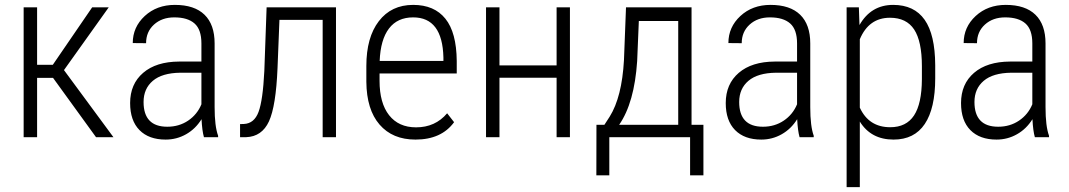

<svg xmlns="http://www.w3.org/2000/svg" viewBox="-20 -558 4349 781"><path d="M195.8 -241.2H130.9V0H76.2V-528.3H130.9V-294.4H194.8L355 -528.3H422.4L240.2 -272.9L441.4 0H370.6Z M809.6 0Q802.2 -25.4 799.8 -73.2Q775.4 -33.7 737.1 -12Q698.7 9.8 653.8 9.8Q585.4 9.8 547.4 -28.8Q509.3 -67.4 509.3 -138.7Q509.3 -216.3 562.3 -261.7Q615.2 -307.1 708.5 -307.6H799.3V-381.3Q799.3 -438 771.2 -462.6Q743.2 -487.3 689 -487.3Q638.7 -487.3 606.4 -458Q574.2 -428.7 574.2 -382.3L520 -382.8Q520 -447.8 568.8 -492.9Q617.7 -538.1 691.4 -538.1Q771 -538.1 812 -498Q853 -458 853 -381.3V-122.1Q853 -44.4 867.2 -5.9V0ZM660.6 -42.5Q708.5 -42.5 745.4 -67.4Q782.2 -92.3 799.3 -133.8V-262.2H713.4Q639.2 -261.2 601.6 -229.2Q564 -197.3 564 -143.1Q564 -42.5 660.6 -42.5Z M1346.7 -528.3V0H1292.5V-477.1H1116.7L1108.9 -281.2Q1102.5 -126 1074 -64.2Q1045.4 -2.4 981.4 0H956.5V-53.2L972.2 -53.7Q1014.2 -55.7 1031.7 -102.8Q1049.3 -149.9 1055.2 -269L1064.5 -528.3Z M1669.9 9.8Q1576.7 9.8 1523.9 -51.3Q1471.2 -112.3 1470.2 -225.1V-289.6Q1470.2 -405.8 1521 -471.9Q1571.8 -538.1 1660.6 -538.1Q1746.6 -538.1 1791.7 -481.9Q1836.9 -425.8 1837.9 -310.1V-259.3H1523.9V-229.5Q1523.9 -138.7 1562.7 -89.4Q1601.6 -40 1672.4 -40Q1750.5 -40 1798.8 -97.2L1827.1 -61Q1775.4 9.8 1669.9 9.8ZM1660.6 -487.3Q1596.7 -487.3 1562.3 -442.1Q1527.8 -397 1524.4 -310.1H1783.7V-324.2Q1779.8 -487.3 1660.6 -487.3Z M2298.3 0H2244.1V-241.7H2011.7V0H1957V-528.3H2011.7V-292H2244.1V-528.3H2298.3Z M2438.5 -50.3 2460 -83.5Q2509.8 -163.1 2518.1 -313.5L2526.4 -528.3H2793V-50.3H2841.3V155.3H2787.1V0H2458.5V155.3H2405.8L2406.2 -50.3ZM2498.5 -50.3H2738.8V-472.7H2578.6L2571.8 -309.6Q2560.5 -139.6 2498.5 -50.3Z M3232.4 0Q3225.1 -25.4 3222.7 -73.2Q3198.2 -33.7 3159.9 -12Q3121.6 9.8 3076.7 9.8Q3008.3 9.8 2970.2 -28.8Q2932.1 -67.4 2932.1 -138.7Q2932.1 -216.3 2985.1 -261.7Q3038.1 -307.1 3131.3 -307.6H3222.2V-381.3Q3222.2 -438 3194.1 -462.6Q3166 -487.3 3111.8 -487.3Q3061.5 -487.3 3029.3 -458Q2997.1 -428.7 2997.1 -382.3L2942.9 -382.8Q2942.9 -447.8 2991.7 -492.9Q3040.5 -538.1 3114.3 -538.1Q3193.8 -538.1 3234.9 -498Q3275.9 -458 3275.9 -381.3V-122.1Q3275.9 -44.4 3290 -5.9V0ZM3083.5 -42.5Q3131.3 -42.5 3168.2 -67.4Q3205.1 -92.3 3222.2 -133.8V-262.2H3136.2Q3062 -261.2 3024.4 -229.2Q2986.8 -197.3 2986.8 -143.1Q2986.8 -42.5 3083.5 -42.5Z M3784.2 -239.3Q3784.2 -117.2 3741.7 -53.7Q3699.2 9.8 3614.7 9.8Q3522.9 9.8 3477.5 -63.5V203.1H3423.8V-528.3H3473.6L3476.1 -456.1Q3522.9 -538.1 3613.3 -538.1Q3698.7 -538.1 3741.2 -477.5Q3783.7 -417 3784.2 -292.5ZM3730 -288.6Q3730 -390.1 3698.5 -438Q3667 -485.8 3600.1 -485.8Q3514.2 -485.8 3477.5 -398.4V-120.1Q3514.2 -40.5 3601.1 -40.5Q3666.5 -40.5 3698 -88.4Q3729.5 -136.2 3730 -235.8Z M4189.5 0Q4182.1 -25.4 4179.7 -73.2Q4155.3 -33.7 4116.9 -12Q4078.6 9.8 4033.7 9.8Q3965.3 9.8 3927.2 -28.8Q3889.2 -67.4 3889.2 -138.7Q3889.2 -216.3 3942.1 -261.7Q3995.1 -307.1 4088.4 -307.6H4179.2V-381.3Q4179.2 -438 4151.1 -462.6Q4123 -487.3 4068.8 -487.3Q4018.6 -487.3 3986.3 -458Q3954.1 -428.7 3954.1 -382.3L3899.9 -382.8Q3899.9 -447.8 3948.7 -492.9Q3997.6 -538.1 4071.3 -538.1Q4150.9 -538.1 4191.9 -498Q4232.9 -458 4232.9 -381.3V-122.1Q4232.9 -44.4 4247.1 -5.9V0ZM4040.5 -42.5Q4088.4 -42.5 4125.2 -67.4Q4162.1 -92.3 4179.2 -133.8V-262.2H4093.3Q4019 -261.2 3981.4 -229.2Q3943.8 -197.3 3943.8 -143.1Q3943.8 -42.5 4040.5 -42.5Z"/></svg>

Font: Roboto Condensed Light
Style: Regular
Weight: 300
Designer: Google
Version: Version 2.134; 2016